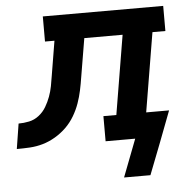

<svg xmlns="http://www.w3.org/2000/svg" viewBox="-106 -569 755 769"><g transform="rotate(-5 272.0 -184.5)"><path d="M362 151 420 0H301V-101H353L406 -419H252L226 -264Q222 -238 216.5 -212Q211 -186 202 -160.5Q193 -135 178.5 -110.5Q164 -86 144 -66.5Q124 -47 99.5 -32.5Q75 -18 49 -10.5Q23 -3 -3.5 -1.5Q-30 0 -56 0L-40 -101Q-19 -101 2.5 -105.5Q24 -110 42 -124Q60 -138 71.5 -157.5Q83 -177 90.5 -197.5Q98 -218 102 -239Q106 -260 109 -280L132 -419H94V-520H578V-419H526L473 -101H565L517 25L468 151Z"/></g></svg>

Font: Iosevka Etoile Oblique
Style: Bold
Weight: 700
Italic angle: -9°
Designer: Belleve Invis
Foundry: Belleve Invis
Version: Version 15.5.2; ttfautohint (v1.8.4)